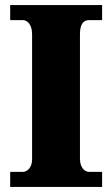

<svg xmlns="http://www.w3.org/2000/svg" viewBox="-20 -734 440 754"><path d="M20 0H381V-59H330C311 -59 294 -78 294 -110V-599C294 -639 307 -655 330 -655H381V-714H20V-655H70C86 -655 106 -639 106 -600V-108C106 -75 86 -59 70 -59H20Z"/></svg>

Font: Noto Serif Ethiopic SemiCondensed Black
Style: Regular
Weight: 900
Width: 4
Designer: Monotype Design Team
Foundry: Monotype Imaging Inc.
Version: Version 2.102